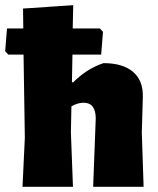

<svg xmlns="http://www.w3.org/2000/svg" viewBox="-36 -722 612 742"><path d="M324 0 334 -264Q334 -325 287 -325Q264 -325 240 -311L238 -210L246 0H51L60 -190L55 -511H-4L-16 -524L-9 -612H54L53 -689L247 -702L245 -612H350L362 -599L355 -511H244L242 -404H247Q300 -457 364 -478Q439 -478 478.5 -444Q518 -410 516 -346L512 -210L519 0Z"/></svg>

Font: Luna Sans Black
Style: Regular
Weight: 900
Designer: Juan Pablo del Peral
Foundry: Huerta Tipografica
Version: Version 2.001; ttfautohint (v1.5)